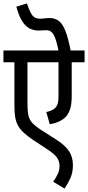

<svg xmlns="http://www.w3.org/2000/svg" viewBox="-20 -916 513 1119"><path d="M473 -553H398V-362Q398 -316 391.5 -290Q385 -264 370 -243Q340 -204 270 -192L250 -263Q268 -267 281 -273Q294 -279 303 -288Q313 -299 317 -313.5Q321 -328 321 -358V-553H140V-319Q140 -273 145 -246.5Q150 -220 167 -201Q184 -182 219 -159L313 -99Q363 -66 384 -32.5Q405 1 405 47Q405 89 390.5 121.5Q376 154 356 183L290 143Q305 122 316 99.5Q327 77 327 51Q327 26 313.5 4.5Q300 -17 257 -45L169 -103Q140 -123 117.5 -143.5Q95 -164 83 -188Q72 -210 68 -236Q64 -262 64 -306V-553H0V-622H473ZM322 -615Q308 -687 293 -713.5Q278 -740 249 -740Q238 -740 226.5 -739Q215 -738 203 -738Q178 -738 154.5 -749Q131 -760 111 -790Q91 -820 75 -877L137 -896Q154 -846 168.5 -826.5Q183 -807 214 -807Q227 -807 240 -809Q253 -811 269 -811Q299 -811 321.5 -795Q344 -779 361 -736.5Q378 -694 393 -615Z"/></svg>

Font: Noto Sans Devanagari Condensed
Style: Regular
Weight: 400
Width: 3
Designer: Jelle Bosma - Monotype Design Team
Foundry: Monotype Imaging Inc.
Version: Version 2.004; ttfautohint (v1.8.4.7-5d5b)